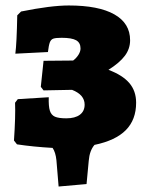

<svg xmlns="http://www.w3.org/2000/svg" viewBox="-20 -531 531 701"><path d="M325 -2Q307 19 304 56L296 141L194 150L186 54Q183 25 172 9Q101 5 42 -4L31 -18Q37 -106 35 -156L45 -169L158 -176Q157 -143 162 -127Q167 -111 180.5 -105Q194 -99 222 -99Q254 -99 271.5 -112Q289 -125 289 -149Q289 -185 243 -203L139 -201L129 -214L139 -309L247 -310Q259 -319 266.5 -331Q274 -343 274 -354Q274 -375 258 -384Q242 -393 205 -393Q184 -393 175 -390Q166 -387 162 -376.5Q158 -366 155 -341L36 -335Q41 -372 43 -475L57 -489Q166 -511 231 -511Q340 -511 397.5 -478.5Q455 -446 455 -384Q455 -353 436 -327.5Q417 -302 376 -276Q427 -257 452 -228Q477 -199 477 -156Q477 -94 439.5 -56Q402 -18 325 -2Z"/></svg>

Font: Alegreya SC Black
Style: Regular
Weight: 900
Designer: Juan Pablo del Peral
Foundry: Huerta Tipografica
Version: Version 2.007; ttfautohint (v1.6)